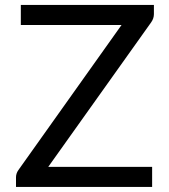

<svg xmlns="http://www.w3.org/2000/svg" viewBox="-20 -736 664 756"><path d="M586 -716.5V-680.5Q586 -663.5 575.5 -648.5L170 -79H579V0H43V-38Q43 -53 52.5 -66.5L458.5 -637.5H62V-716.5Z"/></svg>

Font: Lato TR
Style: Regular
Weight: 400
Designer: Lukasz Dziedzic
Foundry: tyPoland Lukasz Dziedzic
Version: Version 1.104 2013